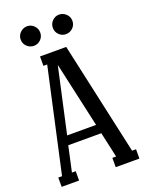

<svg xmlns="http://www.w3.org/2000/svg" viewBox="-158 -929 765 1005"><g transform="rotate(-20 224.5 -426.0)"><path d="M123 -743.2Q100.6 -743.2 84.2 -758.8Q67.9 -774.4 67.9 -797.9Q67.9 -820.3 84.5 -836.2Q101.1 -852.1 123 -852.1Q144.5 -852.1 160.6 -836.2Q176.8 -820.3 176.8 -797.9Q176.8 -774.4 160.6 -758.8Q144.5 -743.2 123 -743.2ZM300.8 -743.2Q279.3 -743.2 263.2 -758.8Q247.1 -774.4 247.1 -797.9Q247.1 -820.3 263.2 -836.2Q279.3 -852.1 300.8 -852.1Q322.8 -852.1 339.4 -836.2Q356 -820.3 356 -797.9Q356 -774.4 339.6 -758.8Q323.2 -743.2 300.8 -743.2ZM132.8 -680.2H278.8L417 -51.8H439V0H307.1V-51.8H328.1L296.9 -192.9H112.8L82 -51.8H103V0H5.9V-51.8H26.9L153.8 -627.9H132.8ZM286.1 -243.2 205.1 -606.9 125 -243.2Z"/></g></svg>

Font: Margherita Semibold
Style: Regular
Weight: 600
Designer: James Puckett
Foundry: Dunwich Type Founders
Version: Version 1.008;hotconv 1.0.109;makeotfexe 2.5.65596